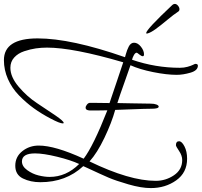

<svg xmlns="http://www.w3.org/2000/svg" viewBox="-45 -855 1030 980"><path d="M441 -291Q438 -291 434.5 -291Q431 -291 428.5 -291Q426 -291 422 -291Q418 -291 415.5 -291Q413 -291 409.5 -291.5Q406 -292 404 -292.5Q402 -293 399.5 -294Q397 -295 395.5 -296.5Q394 -298 393 -300Q392 -302 392 -305Q392 -313 399 -321.5Q406 -330 414 -330Q423 -330 433 -330Q447 -330 474.5 -329.5Q502 -329 514 -329Q526 -363 549 -432.5Q572 -502 584 -537Q328 -612 195 -612Q166 -612 138 -608Q110 -604 78.5 -593.5Q47 -583 27.5 -561.5Q8 -540 8 -509Q8 -462 50.5 -412Q93 -362 144 -328.5Q195 -295 237.5 -266Q280 -237 280 -228Q280 -225 276 -225Q260 -225 213 -250Q167 -274 127.5 -302.5Q88 -331 52 -368Q16 -405 -4.5 -451.5Q-25 -498 -25 -548Q-25 -659 147 -659Q318 -659 593 -563Q594 -567 597.5 -579Q601 -591 604 -599Q607 -607 612 -617Q617 -627 624 -632Q631 -637 639 -637Q658 -637 674 -617Q690 -597 690 -578Q690 -568 684 -568Q677 -568 666 -577Q655 -586 653 -586Q645 -586 638 -573Q631 -560 629 -550Q749 -509 873 -509Q894 -509 912 -514Q930 -519 940 -524Q950 -529 952 -529Q965 -529 965 -520Q965 -495 927 -484Q889 -473 857 -473Q806 -473 736.5 -487Q667 -501 621 -522Q616 -506 591 -436.5Q566 -367 554 -329Q561 -329 630 -327.5Q699 -326 724 -326Q742 -326 753.5 -321.5Q765 -317 765 -311Q765 -300 730 -300Q701 -300 624 -297Q547 -294 543 -294Q525 -229 488 -151.5Q451 -74 412 -31Q616 68 750 68Q801 68 843 39.5Q885 11 885 -38Q885 -61 869 -84.5Q853 -108 853 -114Q853 -134 869 -134Q883 -134 896.5 -108Q910 -82 910 -45Q910 26 854.5 65.5Q799 105 725 105Q676 105 610.5 86Q545 67 510 52Q475 37 400 2Q387 -4 380 -7Q292 75 161 75Q111 75 72 56Q33 37 33 -9Q33 -55 69 -83.5Q105 -112 153 -112Q236 -112 382 -45Q431 -109 503 -292Q498 -292 476 -291.5Q454 -291 441 -291ZM359 -18Q316 -38 246.5 -55Q177 -72 134 -72Q67 -72 67 -31Q67 -6 94 13.5Q121 33 152 40.5Q183 48 208 48Q293 48 359 -18ZM865 -796Q843 -782 809.5 -754Q776 -726 750 -707Q724 -688 707 -684H704Q701 -684 701 -686Q701 -704 835 -830Q841 -835 847 -835Q856 -835 863.5 -826Q871 -817 871 -808Q871 -804 869.5 -801Q868 -798 865 -796Z"/></svg>

Font: Bilbo Swash Caps
Style: Regular
Weight: 400
Designer: Robert E. Leuschke
Foundry: Robert E. Leuschke
Version: Version 1.002